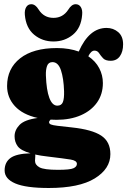

<svg xmlns="http://www.w3.org/2000/svg" viewBox="-20 -690 620 935"><path d="M330 -69.5Q428.5 -59 473 -29.5Q517.5 0 517.5 60.5Q517.5 132 441.5 178.8Q365.5 225.5 217.5 225.5Q106 225.5 54.2 203.2Q2.5 181 2.5 140Q2.5 100.5 30.8 79.5Q59 58.5 128.5 56.5Q81.5 43 66.2 22.2Q51 1.5 51 -26.5Q51 -56.5 75.2 -81.8Q99.5 -107 163.5 -115.5Q90 -132 52.2 -173.5Q14.5 -215 14.5 -271Q14.5 -356 78 -406Q141.5 -456 257.5 -456Q288 -456 314.8 -451.5Q341.5 -447 363.5 -439Q414 -554 499 -554Q532 -554 555.8 -533.5Q579.5 -513 579.5 -474Q579.5 -438.5 563.8 -416.2Q548 -394 519 -394Q493.5 -394 482 -406.2Q470.5 -418.5 462.5 -431Q454.5 -443.5 440 -443.5Q423.5 -443.5 410 -416Q445.5 -392 463.2 -358Q481 -324 481 -285.5Q481 -231.5 452.8 -191.2Q424.5 -151 373.8 -128.8Q323 -106.5 254.5 -106.5Q240 -106.5 226.5 -107.5Q219 -100.5 219 -95Q219 -87.5 228 -83.8Q237 -80 261 -77.2Q285 -74.5 330 -69.5ZM235.5 -387.5Q216 -387.5 209.2 -369Q202.5 -350.5 203.5 -322.5Q206 -251.5 220.2 -213.5Q234.5 -175.5 259 -175.5Q279.5 -175.5 286.2 -192.8Q293 -210 292 -246Q290 -308.5 276.8 -348Q263.5 -387.5 235.5 -387.5ZM150.5 93Q150.5 113 172.5 125Q194.5 137 262 137Q321.5 137 338 129.2Q354.5 121.5 354.5 108Q354.5 92 324 87Q293.5 82 214 72.5Q178 68.5 151 62.5L151.5 64.5Q152.5 67.5 151.5 76Q150.5 84.5 150.5 93ZM240.5 -603Q286.5 -603 312.5 -643Q328.5 -669.5 348.5 -669.5Q365 -669.5 373.8 -655.2Q382.5 -641 380 -617.5Q375 -554 335 -521Q295 -488 240.5 -488Q186 -488 146.2 -521Q106.5 -554 101 -617.5Q99 -641 107.5 -655.2Q116 -669.5 132.5 -669.5Q152.5 -669.5 168.5 -643Q194 -603 240.5 -603Z"/></svg>

Font: Fraunces 144pt SuperSoft Black
Style: Regular
Weight: 900
Version: Version 1.000;[b76b70a41]